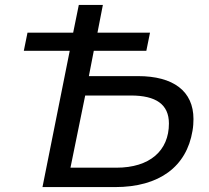

<svg xmlns="http://www.w3.org/2000/svg" viewBox="-20 -762 850 782"><path d="M542 -452H342L362 -555H576L591 -629H377L399 -742H301L278 -629H92L77 -555H264L153 0H448C630 0 740 -84 764 -229C767 -246 768 -262 768 -277C768 -391 686 -452 542 -452ZM454 -79H267L327 -373H513C615 -373 668 -337 668 -259C668 -148 590 -79 454 -79Z"/></svg>

Font: AWKNG-Font Medium
Style: Italic
Weight: 500
Italic angle: -11.3°
Designer: Awakening Church
Foundry: Awakening Church
Version: Version 1.700;PS 001.700;hotconv 1.0.88;makeotf.lib2.5.64775